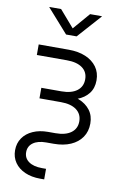

<svg xmlns="http://www.w3.org/2000/svg" viewBox="-102 -804 701 1067"><g transform="rotate(10 248.5 -270.5)"><path d="M202.6 204.1Q153.8 204.1 116.7 187.7Q79.6 171.4 58.8 141.6Q38.1 111.8 38.1 72.3Q38.1 32.7 58.6 2.9Q79.1 -26.9 116 -43.2Q152.8 -59.6 200.7 -59.6H243.2Q299.3 -59.6 330.6 -82.8Q361.8 -106 361.8 -147Q361.8 -188.5 330.6 -211.7Q299.3 -234.9 243.2 -234.9H121.6V-294.4H234.9Q291 -294.4 322.3 -317.9Q353.5 -341.3 353.5 -383.3Q353.5 -424.3 322.5 -447Q291.5 -469.7 234.9 -469.7H65.4V-529.3H234.9Q289.6 -529.3 330.1 -512.2Q370.6 -495.1 393.6 -463.6Q416.5 -432.1 416.5 -388.2Q416.5 -344.2 393.3 -314.2Q370.1 -284.2 329.3 -268.8Q288.6 -253.4 234.9 -253.4H121.6V-283.7H243.2Q296.4 -283.7 337.2 -267.6Q377.9 -251.5 401.1 -220.7Q424.3 -189.9 424.3 -146Q424.3 -101.1 401.9 -68.4Q379.4 -35.6 338.9 -17.8Q298.3 0 243.2 0H200.7Q153.8 0 127.2 19.3Q100.6 38.6 100.6 72.3Q100.6 106 127.7 125.2Q154.8 144.5 202.6 144.5H225.6V204.1ZM153.8 -744.6 235.8 -649.9 317.4 -744.6H383.8V-742.7L265.1 -609.9H205.6L87.9 -742.7V-744.6Z"/></g></svg>

Font: Inter 24pt Light
Style: Regular
Weight: 300
Designer: Rasmus Andersson
Foundry: rsms
Version: Version 4.001;git-66647c0bb